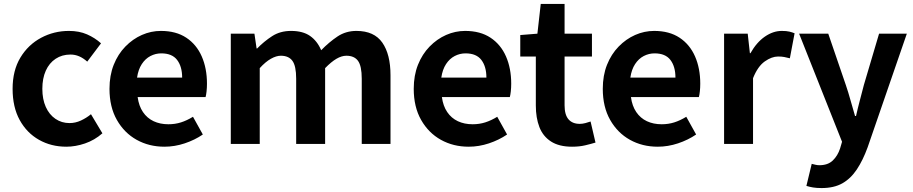

<svg xmlns="http://www.w3.org/2000/svg" viewBox="-20 -731 4638 975"><path d="M317 14Q240 14 178 -21Q116 -56 80 -121.5Q44 -187 44 -280Q44 -373 83.5 -438.5Q123 -504 188.5 -539Q254 -574 330 -574Q382 -574 422 -556.5Q462 -539 493 -511L423 -418Q403 -436 382 -445Q361 -454 338 -454Q295 -454 262.5 -432.5Q230 -411 212.5 -372Q195 -333 195 -280Q195 -227 212.5 -188Q230 -149 261.5 -127.5Q293 -106 333 -106Q363 -106 391 -119Q419 -132 442 -151L500 -54Q460 -19 411.5 -2.5Q363 14 317 14Z M815 14Q737 14 674 -21Q611 -56 573.5 -122Q536 -188 536 -280Q536 -348 557.5 -402Q579 -456 616.5 -494.5Q654 -533 700.5 -553.5Q747 -574 797 -574Q874 -574 926 -539.5Q978 -505 1004.5 -444.5Q1031 -384 1031 -306Q1031 -286 1029 -267.5Q1027 -249 1024 -238H679Q685 -193 706 -162Q727 -131 760 -115.5Q793 -100 835 -100Q869 -100 899 -109.5Q929 -119 960 -138L1010 -48Q969 -20 918 -3Q867 14 815 14ZM676 -337H905Q905 -393 879.5 -426.5Q854 -460 799 -460Q770 -460 744 -446.5Q718 -433 700 -405.5Q682 -378 676 -337Z M1152 0V-560H1272L1283 -485H1286Q1321 -521 1362 -547.5Q1403 -574 1458 -574Q1518 -574 1554.5 -548.5Q1591 -523 1611 -476Q1651 -517 1693.5 -545.5Q1736 -574 1790 -574Q1880 -574 1921.5 -514.5Q1963 -455 1963 -349V0H1817V-331Q1817 -396 1798 -422Q1779 -448 1739 -448Q1715 -448 1688.5 -432.5Q1662 -417 1631 -385V0H1484V-331Q1484 -396 1465 -422Q1446 -448 1406 -448Q1383 -448 1355.5 -432.5Q1328 -417 1299 -385V0Z M2360 14Q2282 14 2219 -21Q2156 -56 2118.5 -122Q2081 -188 2081 -280Q2081 -348 2102.5 -402Q2124 -456 2161.5 -494.5Q2199 -533 2245.5 -553.5Q2292 -574 2342 -574Q2419 -574 2471 -539.5Q2523 -505 2549.5 -444.5Q2576 -384 2576 -306Q2576 -286 2574 -267.5Q2572 -249 2569 -238H2224Q2230 -193 2251 -162Q2272 -131 2305 -115.5Q2338 -100 2380 -100Q2414 -100 2444 -109.5Q2474 -119 2505 -138L2555 -48Q2514 -20 2463 -3Q2412 14 2360 14ZM2221 -337H2450Q2450 -393 2424.5 -426.5Q2399 -460 2344 -460Q2315 -460 2289 -446.5Q2263 -433 2245 -405.5Q2227 -378 2221 -337Z M2885 14Q2819 14 2778 -12.5Q2737 -39 2719 -86Q2701 -133 2701 -195V-444H2622V-553L2709 -560L2726 -711H2847V-560H2986V-444H2847V-196Q2847 -148 2867 -125Q2887 -102 2924 -102Q2938 -102 2953 -106Q2968 -110 2979 -114L3004 -7Q2981 0 2951.5 7Q2922 14 2885 14Z M3320 14Q3242 14 3179 -21Q3116 -56 3078.5 -122Q3041 -188 3041 -280Q3041 -348 3062.5 -402Q3084 -456 3121.5 -494.5Q3159 -533 3205.5 -553.5Q3252 -574 3302 -574Q3379 -574 3431 -539.5Q3483 -505 3509.5 -444.5Q3536 -384 3536 -306Q3536 -286 3534 -267.5Q3532 -249 3529 -238H3184Q3190 -193 3211 -162Q3232 -131 3265 -115.5Q3298 -100 3340 -100Q3374 -100 3404 -109.5Q3434 -119 3465 -138L3515 -48Q3474 -20 3423 -3Q3372 14 3320 14ZM3181 -337H3410Q3410 -393 3384.5 -426.5Q3359 -460 3304 -460Q3275 -460 3249 -446.5Q3223 -433 3205 -405.5Q3187 -378 3181 -337Z M3657 0V-560H3777L3788 -461H3791Q3822 -516 3864 -545Q3906 -574 3950 -574Q3974 -574 3988.5 -570.5Q4003 -567 4015 -562L3991 -435Q3975 -439 3962.5 -441.5Q3950 -444 3931 -444Q3899 -444 3863.5 -419Q3828 -394 3804 -334V0Z M4152 224Q4127 224 4109 221Q4091 218 4075 213L4102 101Q4110 103 4120.5 105.5Q4131 108 4141 108Q4184 108 4209 84Q4234 60 4246 23L4256 -11L4038 -560H4186L4275 -300Q4288 -262 4299 -222Q4310 -182 4322 -142H4327Q4336 -182 4346.5 -221.5Q4357 -261 4367 -300L4444 -560H4585L4386 17Q4362 83 4331 129.5Q4300 176 4257.5 200Q4215 224 4152 224Z"/></svg>

Font: Noto Sans KR
Style: Bold
Weight: 700
Designer: Ryoko NISHIZUKA  (kana, bopomofo & ideographs); Paul D. Hunt (Latin, Greek & Cyrillic); Sandoll Communications , Soo-you
Foundry: Adobe
Version: Version 2.004-H2;hotconv 1.0.118;makeotfexe 2.5.65603